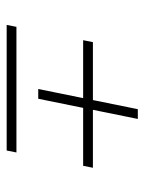

<svg xmlns="http://www.w3.org/2000/svg" viewBox="53 -606 443 590"><g transform="rotate(90 275.0 -310.5)"><path d="M253 -206 281 -344H103L109 -374H287L315 -512H345L317 -374H495L489 -344H311L283 -206ZM56 -109 62 -139H448L442 -109Z"/></g></svg>

Font: Piazzolla Thin
Style: Italic
Weight: 100
Italic angle: -11.3°
Designer: Juan Pablo del Peral
Foundry: Huerta Tipografica
Version: Version 1.330